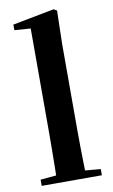

<svg xmlns="http://www.w3.org/2000/svg" viewBox="-92 -867 538 915"><g transform="rotate(-10 177.5 -409.5)"><path d="M33.5 0V-29.9L145.2 -40.2H208L324.6 -29.9V0ZM109.1 0Q110.1 -35.1 110.6 -75.2Q111.1 -115.3 111.6 -156.4Q112.1 -197.6 112.1 -234.8V-747.8L34 -753.3V-780.3L235.6 -819L250.6 -810L246.8 -650.9V-234.8Q246.8 -197.6 247.3 -156.4Q247.8 -115.3 248.7 -75.2Q249.6 -35.1 250.6 0Z"/></g></svg>

Font: Noto Serif HK
Style: Regular
Weight: 200
Designer: Ryoko NISHIZUKA 西塚涼子 (kana & ideographs); Frank Grießhammer (Latin, Greek & Cyrillic); Wenlong ZHANG 张文龙 (bopomofo); San
Foundry: Adobe
Version: Version 2.001;hotconv 1.1.0;makeotfexe 2.6.0